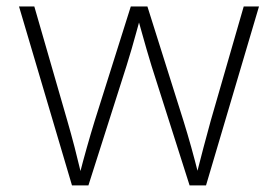

<svg xmlns="http://www.w3.org/2000/svg" viewBox="-20 -562 843 582"><path d="M198.2 0 37.6 -542.5H84L184.1 -195.8Q195.3 -157.2 206.1 -115.7Q216.8 -74.2 228 -27.3H219.7Q231.4 -73.2 243.2 -114.7Q254.9 -156.2 267.1 -195.8L376.5 -542.5H426.8L536.1 -195.8Q548.3 -156.7 559.8 -115.5Q571.3 -74.2 583 -27.3H574.2Q585.9 -73.7 596.9 -115Q607.9 -156.2 618.7 -195.8L718.8 -542.5H765.1L604.5 0H554.7L439 -363.3Q431.6 -388.2 424.1 -413.3Q416.5 -438.5 409.7 -464.1Q402.8 -489.7 395 -516.6H407.7Q400.4 -490.2 393.3 -464.4Q386.2 -438.5 378.9 -413.3Q371.6 -388.2 363.8 -363.3L248 0Z"/></svg>

Font: Inter 16pt ExtraLight
Style: Regular
Weight: 250
Version: Version 4.001;git-66647c0bb